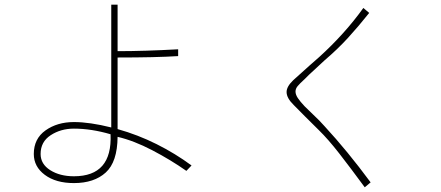

<svg xmlns="http://www.w3.org/2000/svg" viewBox="-20 -712 1880 818"><path d="M774 16Q707 -31 628.5 -72Q550 -113 481 -129Q480 -22 430.5 23Q381 68 295 68Q218 68 171 33Q124 -2 124 -56Q124 -121 174 -156.5Q224 -192 295 -192Q362 -192 454 -169V-692H481V-494Q595 -494 739 -502V-473Q644 -467 481 -467V-162Q567 -138 647 -98Q727 -58 796 -7ZM295 -164Q239 -164 196 -136Q153 -108 153 -56Q153 -13 194 13Q235 39 295 39Q459 39 451 -140Q369 -164 295 -164Z M1534 86Q1473 3 1425.5 -58Q1378 -119 1338 -158Q1278 -217 1232 -264Q1201 -294 1201 -320Q1201 -343 1229 -370Q1236 -377 1299 -433L1340 -469Q1449 -568 1528 -678L1553 -657Q1506 -598 1462 -550Q1418 -502 1364 -456Q1342 -436 1296 -393Q1279 -376 1279 -376Q1257 -356 1248 -345Q1239 -334 1239 -322Q1239 -309 1249 -294Q1259 -279 1278 -259L1312 -226Q1343 -197 1363 -174Q1460 -69 1559 65Z"/></svg>

Font: LINE Seed Sans KR Thin
Style: Regular
Weight: 250
Designer: LINE BX Design & Sandoll Inc & Dalton Maag Ltd
Foundry: Sandoll Inc.
Version: Version 1.000